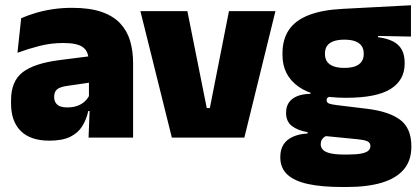

<svg xmlns="http://www.w3.org/2000/svg" viewBox="-20 -536 1632 748"><path d="M325 0 330 -126 326.5 -130.5V-283.5L325 -301.5Q325 -336 302.8 -352.2Q280.5 -368.5 227 -368.5Q178.5 -368.5 133.8 -357Q89 -345.5 48 -330.5L62.5 -465Q87.5 -476 118 -485.2Q148.5 -494.5 184.5 -500Q220.5 -505.5 261 -505.5Q329.5 -505.5 375.2 -489.8Q421 -474 448 -445.2Q475 -416.5 486.8 -377Q498.5 -337.5 498.5 -290V0ZM172.5 12Q98.5 12 60.8 -25.8Q23 -63.5 23 -133V-145.5Q23 -219.5 68.2 -254.5Q113.5 -289.5 213 -302L338.5 -318L349 -217L242.5 -201.5Q213.5 -197.5 202.2 -187.8Q191 -178 191 -159V-157Q191 -139.5 202.8 -128.5Q214.5 -117.5 242 -117.5Q265 -117.5 281.8 -123.8Q298.5 -130 309.8 -140.5Q321 -151 327.5 -163.5L352.5 -103.5H324Q316.5 -70 300.2 -44Q284 -18 253.5 -3Q223 12 172.5 12Z M797.5 -115 872 -492.5H1053L932 0H649.5L527 -492.5H710L785.5 -115Z M1328 -155Q1203 -155 1141.8 -199.2Q1080.5 -243.5 1080.5 -322V-328Q1080.5 -383 1105.8 -420Q1131 -457 1183 -477.2Q1235 -497.5 1315 -501.5L1581 -515.5V-393.5L1453 -396V-391Q1488.5 -386.5 1511.5 -374.5Q1534.5 -362.5 1545.5 -342Q1556.5 -321.5 1556.5 -291.5V-288.5Q1556.5 -223.5 1501.5 -189.2Q1446.5 -155 1328 -155ZM1319 66H1335.5Q1368.5 66 1387.5 62.2Q1406.5 58.5 1414.8 51.2Q1423 44 1423 34V33Q1423 19 1409.8 13.8Q1396.5 8.5 1373.5 6.5L1226.5 -8L1264 -10.5Q1253.5 -8.5 1245.8 -3.8Q1238 1 1233.8 8.2Q1229.5 15.5 1229.5 25.5V26.5Q1229.5 38.5 1238.2 47.5Q1247 56.5 1266.8 61.2Q1286.5 66 1319 66ZM1311 192.5Q1234 192.5 1180.5 181Q1127 169.5 1099.5 144Q1072 118.5 1072 77V75Q1072 46.5 1084.5 27Q1097 7.5 1121 -3.2Q1145 -14 1178.5 -16V-21Q1139 -28 1116.8 -45.5Q1094.5 -63 1094.5 -96V-97Q1094.5 -121 1105.8 -137Q1117 -153 1138.2 -161.5Q1159.5 -170 1189.5 -170.5V-190L1307 -160H1275.5Q1263.5 -160 1258 -156.5Q1252.5 -153 1252.5 -146V-145.5Q1252.5 -136 1262 -132.5Q1271.5 -129 1292 -126.5L1407.5 -112.5Q1495.5 -102 1539 -69.2Q1582.5 -36.5 1582.5 33V36.5Q1582.5 89.5 1553.2 124Q1524 158.5 1468 175.5Q1412 192.5 1331.5 192.5ZM1321.5 -271.5Q1347.5 -271.5 1364 -277.8Q1380.5 -284 1388.8 -296Q1397 -308 1397 -325V-328Q1397 -345 1388.8 -357Q1380.5 -369 1364 -375.2Q1347.5 -381.5 1321.5 -381.5Q1296 -381.5 1279.2 -375.2Q1262.5 -369 1254.2 -357.2Q1246 -345.5 1246 -328V-325Q1246 -308 1254.2 -296Q1262.5 -284 1279.2 -277.8Q1296 -271.5 1321.5 -271.5Z"/></svg>

Font: Anek Tamil Medium ExtraBold
Style: Regular
Weight: 800
Version: Version 1.003